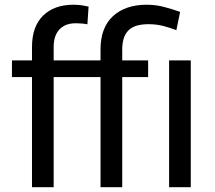

<svg xmlns="http://www.w3.org/2000/svg" viewBox="-20 -780 894 800"><path d="M203.6 0H113.3V-459H29.8V-528.3H113.3V-584Q113.3 -669.4 159.4 -714.8Q205.6 -760.3 286.6 -760.3Q316.4 -760.3 349.1 -752.4L344.2 -678.7Q323.7 -683.1 295.4 -683.1Q252 -683.1 227.8 -657.5Q203.6 -631.8 203.6 -584V-528.3H398.9V-574.2Q398.9 -664.6 450.4 -712.4Q502 -760.3 591.8 -760.3Q627.4 -760.3 661.1 -751.7Q694.8 -743.2 730.5 -730.5L714.8 -654.3Q692.9 -663.1 663.1 -671.1Q633.3 -679.2 598.6 -679.2Q540.5 -679.2 514.9 -653.1Q489.3 -627 489.3 -574.2V-528.3H597.2V-459H489.3V0H398.9V-459H203.6ZM774.9 -528.3V0H684.6V-528.3Z"/></svg>

Font: Vazirmatn RD UI
Style: Regular
Weight: 400
Designer: Saber Rastikerdar
Foundry: Saber Rastikerdar
Version: Version 33.003